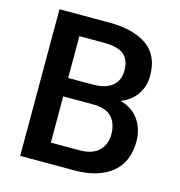

<svg xmlns="http://www.w3.org/2000/svg" viewBox="-106 -805 843 899"><g transform="rotate(15 315.5 -355.5)"><path d="M333.5 0H72.3V-710.9H313.5Q430.7 -710.9 496.8 -664.6Q563 -618.2 563 -519Q563 -469.7 536.9 -430.2Q510.7 -390.6 459.5 -370.1Q521.5 -353.5 551 -308.1Q580.6 -262.7 580.6 -207Q580.6 -105.5 515.1 -52.7Q449.7 0 333.5 0ZM313.5 -613.3H194.8V-410.6H314.9Q375.5 -410.6 408 -437Q440.4 -463.4 440.4 -512.2Q440.4 -565.9 409.7 -589.6Q378.9 -613.3 313.5 -613.3ZM458.5 -207.5Q458.5 -259.8 430.4 -290.5Q402.3 -321.3 338.9 -321.3H194.8V-97.2H333.5Q395.5 -97.2 427 -127.7Q458.5 -158.2 458.5 -207.5Z"/></g></svg>

Font: Vazirmatn RD FD Medium
Style: Regular
Weight: 500
Designer: Saber Rastikerdar
Foundry: Saber Rastikerdar
Version: Version 33.003